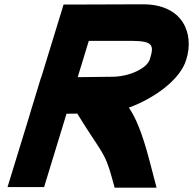

<svg xmlns="http://www.w3.org/2000/svg" viewBox="-20 -805 898 893"><path d="M579.3 -304.4C607.5 -263.9 639 -196.5 675 -59L708.2 68H513.2L501.4 25C467.4 -102.3 450 -95.5 339.5 -276.6L289.4 -276L211.1 -20L185.1 65H15.1L41.1 -20L119.1 -274C119 -274 118.9 -274 118.8 -274L170.7 -444C171 -444 171.2 -444 171.4 -444L249.7 -699L275.7 -784H360.7L645 -785C832 -785 884.1 -648 846.4 -528C819.4 -434.8 696.3 -346.8 579.3 -304.4ZM341.4 -446.1 500 -448H501C586 -448 664.8 -490 676.4 -528L676.7 -529C698.2 -596 690.7 -614 593 -615H393Z"/></svg>

Font: Nordica Plus
Style: NordicaClassicBkObl
Weight: 900
Version: Version 1.01